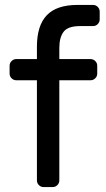

<svg xmlns="http://www.w3.org/2000/svg" viewBox="-20 -760 430 780"><path d="M348 -520Q359 -520 367 -512Q375 -504 375 -493V-461Q375 -450 367 -442Q359 -434 348 -434H221V-27Q221 -16 213 -8Q205 0 194 0H157Q146 0 138 -8Q130 -16 130 -27V-434H46Q35 -434 27 -442Q19 -450 19 -461V-493Q19 -504 27 -512Q35 -520 46 -520H130V-570Q130 -656 170 -698Q210 -740 295 -740H358Q369 -740 377 -732Q385 -724 385 -713V-681Q385 -670 377 -662Q369 -654 358 -654H305Q256 -654 238.5 -631Q221 -608 221 -565V-520Z"/></svg>

Font: Contemporary
Style: Regular
Weight: 400
Designer: Victor Tran
Foundry: Victor Tran
Version: Version 1.100